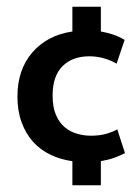

<svg xmlns="http://www.w3.org/2000/svg" viewBox="-20 -534 410 573"><path d="M281 -514V-440Q298 -437 315.5 -431.5Q333 -426 352 -415L328 -344Q311 -354 290 -360Q269 -366 247 -366Q196 -366 166.5 -336.5Q137 -307 137 -249Q137 -214 147 -191Q157 -168 173 -154.5Q189 -141 209.5 -135Q230 -129 251 -129Q277 -129 296.5 -134.5Q316 -140 330 -148L353 -77Q340 -70 322 -63.5Q304 -57 281 -53V19H196V-53Q160 -58 130 -72.5Q100 -87 78.5 -111Q57 -135 44.5 -169Q32 -203 32 -246Q32 -326 76.5 -377.5Q121 -429 196 -440V-514Z"/></svg>

Font: Mukta Malar SemiBold
Style: Regular
Weight: 600
Designer: Aadarsh Rajan, Girish Dalvi, Yashodeep Gholap
Foundry: Ek Type
Version: Version 2.538;PS 1.000;hotconv 16.6.51;makeotf.lib2.5.65220;